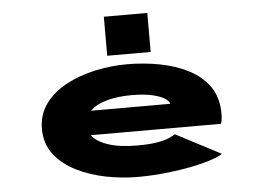

<svg xmlns="http://www.w3.org/2000/svg" viewBox="-52 -808 1205 887"><g transform="rotate(-5 550.0 -364.5)"><path d="M552 11Q480 11 406 -3.5Q332 -18 269.2 -49.2Q206.5 -80.5 168.2 -129.8Q130 -179 130 -248Q130 -315.5 166.8 -365.2Q203.5 -415 264.5 -447.5Q325.5 -480 399.2 -496Q473 -512 547 -512Q623.5 -512 697.2 -498.2Q771 -484.5 831 -453.8Q891 -423 926.8 -372.2Q962.5 -321.5 962.5 -247.5Q962.5 -228.5 960.5 -217.2Q958.5 -206 956 -200H352Q374.5 -169.5 427.5 -151.8Q480.5 -134 562.5 -134Q618 -134 652.8 -139.8Q687.5 -145.5 707.5 -154Q727.5 -162.5 739.5 -170.5L948 -61.5Q931.5 -49.5 892.5 -36.8Q853.5 -24 799.2 -13.2Q745 -2.5 681.5 4.2Q618 11 552 11ZM554.5 -368Q492 -368 441.5 -354.2Q391 -340.5 363.5 -312.5H730V-313.5Q730 -323 712 -335.8Q694 -348.5 655.5 -358.2Q617 -368 554.5 -368ZM460 -740H661.5V-559H460Z"/></g></svg>

Font: Trispace Expanded ExtraBold
Style: Regular
Weight: 800
Width: 7
Designer: Tyler Finck
Foundry: Etcetera Type Company
Version: Version 1.210; ttfautohint (v1.8.3)